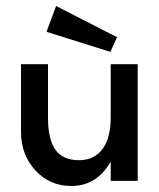

<svg xmlns="http://www.w3.org/2000/svg" viewBox="-20 -603 529 640"><path d="M370 -479 348 -430 135 -497 167 -583ZM349 -389H439V0H349V-64Q302 17 218 17Q146 17 98 -35Q50 -87 50 -164V-389H140V-211Q140 -138 165 -103.5Q190 -69 243 -69Q294 -69 321.5 -106Q349 -143 349 -211Z"/></svg>

Font: MB Grotesk
Style: Regular
Weight: 400
Designer: Nawras Khrais
Foundry: Nawras Khrais
Version: Version 1.000;PS 001.000;hotconv 1.0.88;makeotf.lib2.5.64775